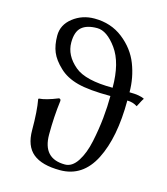

<svg xmlns="http://www.w3.org/2000/svg" viewBox="-107 -782 765 877"><g transform="rotate(15 275.5 -343.0)"><path d="M393 -414Q393 -532 347 -595.5Q301 -659 255 -659Q206 -659 181.5 -637.5Q157 -616 157 -565Q157 -504 213 -457Q264 -414 393 -414ZM88 -132Q88 -222 78 -276L80 -279Q113 -281 169 -304Q178 -304 178 -294Q168 -217 168 -133Q168 -19 273 -19Q307 -19 332 -57.5Q357 -96 369.5 -155.5Q382 -215 387.5 -270Q393 -325 393 -375Q292 -375 237 -389.5Q182 -404 148 -437Q114 -469 100.5 -501.5Q87 -534 87 -579Q87 -630 130.5 -664Q174 -698 232 -698Q310 -698 367 -653.5Q424 -609 448.5 -546Q473 -483 473 -414Q523 -414 544 -402Q539 -397 521 -361Q499 -375 473 -375Q473 -200 419 -94Q365 12 258 12Q172 12 130 -22.5Q88 -57 88 -132Z"/></g></svg>

Font: Libertinus Sans
Style: Regular
Weight: 400
Designer: Philipp H. Poll
Foundry: Khaled Hosny
Version: Version 6.1